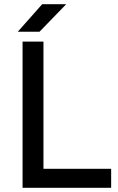

<svg xmlns="http://www.w3.org/2000/svg" viewBox="-20 -899 565 919"><path d="M88 -700H188V-91H512V0H88ZM182 -879H297L169 -747H65Z"/></svg>

Font: Oak Sans Medium
Style: Regular
Weight: 500
Designer: Erik Kennedy, Walven
Foundry: Erik Kennedy, Walven
Version: Version 1.000